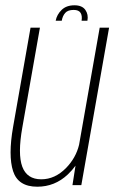

<svg xmlns="http://www.w3.org/2000/svg" viewBox="-20 -700 432 726"><path d="M254 0 265.5 -73.5Q253 -56 236 -40Q187 6 121 6Q48.5 6 29.5 -52.8Q10.5 -111.5 29.5 -220L95.5 -595.5H131L64.5 -218.5Q46.5 -117.5 64.2 -69.8Q82 -22 136 -22Q188 -22 230 -65Q267 -103 279 -152.5L357 -595.5H392.5L287.5 0ZM261.5 -680Q290.5 -680 302.8 -662.5Q315 -645 310.5 -621.5H288.5Q291.5 -640 284.8 -651.2Q278 -662.5 258.5 -662.5Q236.5 -662.5 226.5 -651Q216.5 -639.5 213.5 -621.5H190.5Q195 -645 213 -662.5Q231 -680 261.5 -680Z"/></svg>

Font: Anybody ExtraLight
Style: Italic
Weight: 200
Italic angle: -10°
Designer: Tyler Finck
Foundry: Etcetera Type Company
Version: Version 1.010; ttfautohint (v1.8.3) -l 8 -r 50 -G 200 -x 14 